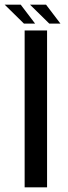

<svg xmlns="http://www.w3.org/2000/svg" viewBox="-50 -806 294 826"><path d="M56 0H152.5V-675H56ZM162 -704.5H210L148 -786H79ZM53 -704.5H101L39 -786H-30Z"/></svg>

Font: Anybody SemiCondensed
Style: Regular
Weight: 400
Width: 4
Version: Version 1.113;gftools[0.9.25]